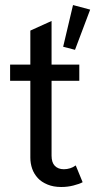

<svg xmlns="http://www.w3.org/2000/svg" viewBox="-20 -728 377 760"><path d="M336.9 -689.9 276.9 -530.8 230 -543 269 -708ZM307.1 -6.8Q295.4 0 270.5 6.3Q248 12.2 222.2 12.2Q191.4 12.2 168 2.4Q143.6 -7.8 129.9 -22.9Q114.3 -40 107.4 -60.1Q100.1 -81.1 100.1 -104V-408.2H20V-472.2H100.1V-606.9L184.1 -645V-472.2H293.9V-408.2H184.1V-111.8Q184.1 -85 196.8 -71.8Q210 -58.1 232.9 -58.1Q245.1 -58.1 257.8 -62Q269 -65.4 279.8 -73.2Z"/></svg>

Font: Post Grotesk Regular
Style: Regular
Weight: 500
Version: 0.900; ttfautohint (v0.96) -l 8 -r 50 -G 200 -x 14 -w "gGD" 